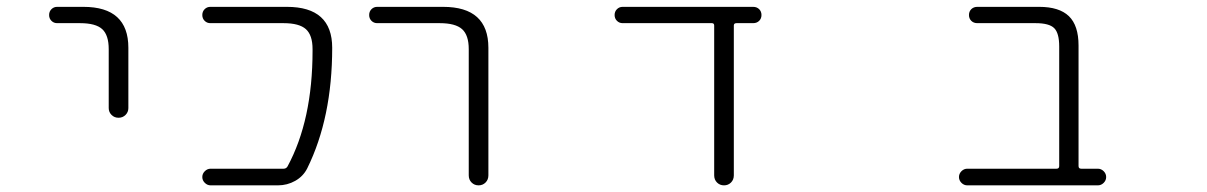

<svg xmlns="http://www.w3.org/2000/svg" viewBox="-20 -565 3540 563"><path d="M147.5 -497.1Q137.7 -497.1 130.9 -503.9Q124 -510.7 124 -521Q124 -531.2 130.9 -538.1Q137.7 -544.9 147.5 -544.9H224.6Q356.4 -544.9 356.4 -424.8V-248Q356.4 -236.3 348.1 -228Q339.8 -219.7 327.6 -219.7Q315.4 -219.7 307.1 -228Q298.8 -236.3 298.8 -248V-420.9Q298.8 -461.9 279.8 -479.5Q260.7 -497.1 214.8 -497.1Z M821.3 -544.9Q954.1 -544.9 954.1 -424.8Q954.1 -219.7 880.9 -71.3Q869.1 -47.9 845.7 -34.7Q822.3 -21.5 794.9 -21.5H597.7Q587.9 -21.5 580.6 -28.8Q573.2 -36.1 573.2 -45.9Q573.2 -55.7 580.6 -63Q587.9 -70.3 597.7 -70.3H811.5Q819.3 -70.3 823.2 -77.1Q896.5 -212.9 896.5 -416Q896.5 -418 896.5 -420.9Q896.5 -461.9 877 -479.5Q857.4 -497.1 811.5 -497.1H596.7Q586.9 -497.1 580.1 -503.9Q573.2 -510.7 573.2 -521Q573.2 -531.2 580.1 -538.1Q586.9 -544.9 596.7 -544.9Z M1085.9 -497.1Q1076.2 -497.1 1069.3 -503.9Q1062.5 -510.7 1062.5 -521Q1062.5 -531.2 1069.3 -538.1Q1076.2 -544.9 1085.9 -544.9H1279.3Q1412.1 -544.9 1412.1 -424.8V-50.8Q1412.1 -38.1 1403.8 -29.8Q1395.5 -21.5 1383.3 -21.5Q1371.1 -21.5 1362.8 -29.8Q1354.5 -38.1 1354.5 -50.8V-420.9Q1354.5 -461.9 1335 -479.5Q1315.4 -497.1 1269.5 -497.1Z M2131.8 -50.8Q2131.8 -38.1 2123.5 -29.8Q2115.2 -21.5 2103 -21.5Q2090.8 -21.5 2082.5 -29.8Q2074.2 -38.1 2074.2 -50.8V-490.2Q2074.2 -497.1 2067.4 -497.1H1805.7Q1795.9 -497.1 1789.1 -503.9Q1782.2 -510.7 1782.2 -521Q1782.2 -531.2 1789.1 -538.1Q1795.9 -544.9 1805.7 -544.9H2188.5Q2199.2 -544.9 2206.1 -538.1Q2212.9 -531.2 2212.9 -521Q2212.9 -510.7 2206.1 -503.9Q2199.2 -497.1 2188.5 -497.1H2139.6Q2131.8 -497.1 2131.8 -490.2Z M3085.9 -428.7Q3085.9 -467.8 3071.3 -482.4Q3056.6 -497.1 3016.6 -497.1H2845.7Q2835 -497.1 2828.1 -503.9Q2821.3 -510.7 2821.3 -521Q2821.3 -531.2 2828.1 -538.1Q2835 -544.9 2845.7 -544.9H3027.3Q3085.9 -544.9 3114.3 -517.6Q3142.6 -490.2 3142.6 -431.6V-78.1Q3142.6 -70.3 3150.4 -70.3H3199.2Q3209 -70.3 3216.3 -63Q3223.6 -55.7 3223.6 -45.9Q3223.6 -36.1 3216.3 -28.8Q3209 -21.5 3199.2 -21.5H2816.4Q2806.6 -21.5 2799.3 -28.8Q2792 -36.1 2792 -45.9Q2792 -55.7 2799.3 -63Q2806.6 -70.3 2816.4 -70.3H3078.1Q3085.9 -70.3 3085.9 -78.1Z"/></svg>

Font: Rounded-X Mgen+ 1mn light
Style: Regular
Weight: 200
Designer: [Source Han Sans]
Ryoko NISHIZUKA  (kana & ideographs); Paul D. Hunt (Latin, Greek & Cyrillic); Wenlong ZHANG  (bopomofo
Version: Version 1.059.20150602